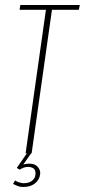

<svg xmlns="http://www.w3.org/2000/svg" viewBox="-20 -611 338 765"><path d="M82 0 163 -572H58L61 -591H298L294 -572H187L106 0ZM72 134Q59 134 49.5 130Q40 126 32 122L40 108Q45 112 56 115.5Q67 119 73 119Q96 119 108 109Q120 99 121 86Q126 54 90 54Q83 54 74.5 57Q66 60 58 65L47 58L87 0H104L69 50L64 49Q72 44 81 42.5Q90 41 97 41Q120 41 131 54.5Q142 68 140 83Q137 106 119 120Q101 134 72 134Z"/></svg>

Font: Alumni Sans SC Thin
Style: Italic
Weight: 100
Italic angle: -8°
Designer: Robert E. Leuschke
Foundry: Robert E. Leuschke
Version: Version 1.016